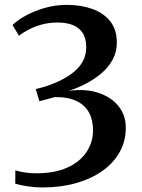

<svg xmlns="http://www.w3.org/2000/svg" viewBox="-20 -772 598 806"><path d="M156.5 15Q128.5 15 96.2 10.2Q64 5.5 44 -1L44.5 -57Q64.5 -50.5 87.8 -47.5Q111 -44.5 133 -44.5Q209 -44.5 262 -68.2Q315 -92 342.8 -133.2Q370.5 -174.5 370.5 -225.5Q370.5 -268.5 353.5 -299.8Q336.5 -331 301.2 -348Q266 -365 210 -364.5Q203.5 -363 190.5 -359.2Q177.5 -355.5 164.5 -352Q151.5 -348.5 145.5 -347L130 -398.5Q149.5 -402.5 169.5 -408.8Q189.5 -415 207.5 -422.5Q248.5 -439.5 278.5 -461Q308.5 -482.5 325.2 -510.2Q342 -538 342 -573.5Q342 -611.5 326.5 -634.5Q311 -657.5 284 -667.5Q257 -677.5 222 -677.5Q187.5 -677.5 157.5 -669.5Q127.5 -661.5 102.8 -649Q78 -636.5 59.5 -622L32.5 -667Q51 -685.5 85.5 -705Q120 -724.5 165.2 -738Q210.5 -751.5 261.5 -751.5Q318.5 -751.5 366 -735Q413.5 -718.5 442 -683.5Q470.5 -648.5 470.5 -593Q470.5 -554.5 453.5 -522.8Q436.5 -491 407.8 -466Q379 -441 343.5 -422.2Q308 -403.5 270 -391Q340.5 -400 394 -382Q447.5 -364 477.8 -326Q508 -288 508 -236.5Q508.5 -181 483 -134.8Q457.5 -88.5 410.5 -55Q363.5 -21.5 299 -3.2Q234.5 15 156.5 15Z"/></svg>

Font: Merriweather 48pt SemiBold
Style: Regular
Weight: 600
Version: Version 2.100